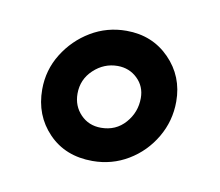

<svg xmlns="http://www.w3.org/2000/svg" viewBox="-39 -727 335 292"><g transform="rotate(10 128.5 -581.0)"><path d="M119 -479Q77 -479 51 -506Q25 -533 25 -573Q25 -603 40.5 -628Q56 -653 81 -668Q106 -683 136 -683Q176 -683 202.5 -656Q229 -629 229 -590Q229 -560 214 -534.5Q199 -509 174 -494Q149 -479 119 -479ZM123 -531Q146 -531 160.5 -547.5Q175 -564 175 -586Q175 -604 162.5 -616Q150 -628 132 -628Q111 -628 95 -613Q79 -598 79 -576Q79 -557 91.5 -544Q104 -531 123 -531Z"/></g></svg>

Font: Faustina Medium
Style: Italic
Weight: 500
Italic angle: -8°
Designer: Alfonso Garcia
Foundry: http://www.omnibus-type.com
Version: Version 1.200